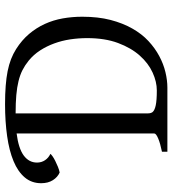

<svg xmlns="http://www.w3.org/2000/svg" viewBox="18 -688 670 745"><g transform="rotate(-90 352.5 -315.0)"><path d="M489.7 -538.6Q472.2 -552.7 453.4 -562.3Q434.6 -571.8 410.9 -577.6Q387.2 -583.5 356.7 -586.2Q326.2 -588.9 285.6 -588.9V-75.2Q285.6 -64.5 290.5 -57.6Q297.4 -49.3 316.9 -45.2Q336.4 -41 374.5 -41Q408.2 -41 444.1 -57.4Q480 -73.7 509.8 -107.2Q539.6 -140.6 558.6 -191.4Q577.6 -242.2 577.6 -311Q577.6 -344.2 572.8 -376.7Q567.9 -409.2 557.1 -438.7Q546.4 -468.3 529.8 -493.9Q513.2 -519.5 489.7 -538.6ZM14.6 -489.7Q14.6 -526.9 37.1 -553.5Q59.6 -580.1 100.1 -596.9Q140.6 -613.8 197 -621.8Q253.4 -629.9 321.3 -629.9Q360.8 -629.9 392.3 -627.4Q423.8 -625 449.5 -619.9Q475.1 -614.7 495.8 -606.7Q516.6 -598.6 535.2 -586.9Q569.8 -564.9 593.8 -536.6Q617.7 -508.3 632.6 -475.6Q647.5 -442.9 654.1 -406Q660.6 -369.1 660.6 -330.1Q660.6 -269 648.2 -220.9Q635.7 -172.9 614.7 -136Q593.8 -99.1 566.2 -73.5Q538.6 -47.9 507.8 -31.5Q477.1 -15.1 445.6 -7.6Q414.1 0 385.3 0H136.7V-21Q169.9 -27.8 188.7 -35.9Q207.5 -43.9 207.5 -50.8V-585Q149.4 -577.6 122.1 -557.4Q94.7 -537.1 94.7 -505.9Q94.7 -488.3 104 -474.6Q113.3 -460.9 128.4 -454.1Q127 -451.2 119.4 -445.8Q111.8 -440.4 101.1 -435.1Q90.3 -429.7 78.4 -424.8Q66.4 -419.9 56.2 -418Q38.1 -425.8 26.4 -444.3Q14.6 -462.9 14.6 -489.7Z"/></g></svg>

Font: Gentium Plus Am
Style: Regular
Weight: 400
Designer: J. Victor Gaultney, Annie Olsen, Iska Routamaa, Becca Hirsbrunner
Foundry: SIL International
Version: Version 5.000